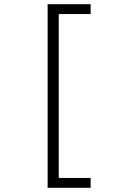

<svg xmlns="http://www.w3.org/2000/svg" viewBox="-20 -736 570 915"><path d="M207 159H412V112H260V-669H412V-716H207Z"/></svg>

Font: Noto Sans Mono Condensed Light
Style: Regular
Weight: 300
Width: 3
Designer: Monotype Design Team
Foundry: Monotype Imaging Inc.
Version: Version 2.014